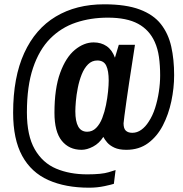

<svg xmlns="http://www.w3.org/2000/svg" viewBox="-20 -718 851 892"><path d="M394 154Q284 154 204.5 118.5Q125 83 83 6Q41 -71 41 -194Q41 -359 92.5 -471.5Q144 -584 239 -641Q334 -698 464 -698Q565 -698 629 -674Q693 -650 727.5 -606Q762 -562 775.5 -502Q789 -442 789 -369Q789 -309 776 -247.5Q763 -186 736.5 -135Q710 -84 668 -53Q626 -22 567 -22Q533 -22 511.5 -32Q490 -42 478 -56Q466 -70 460 -82Q441 -52 412.5 -37Q384 -22 359 -22Q301 -22 267 -64Q233 -106 233 -194Q233 -307 259.5 -379.5Q286 -452 328 -486.5Q370 -521 415 -521Q450 -521 475.5 -503.5Q501 -486 514 -450L532 -510H607Q607 -509 603 -483.5Q599 -458 593 -418.5Q587 -379 580 -334.5Q573 -290 567.5 -249Q562 -208 558 -179.5Q554 -151 554 -145Q554 -121 564.5 -111Q575 -101 595 -101Q617 -101 636.5 -115Q656 -129 671 -153Q689 -180 700.5 -216Q712 -252 718 -291.5Q724 -331 724 -368Q724 -414 718.5 -453Q713 -492 699 -523Q674 -579 621.5 -607.5Q569 -636 481 -636Q401 -636 332.5 -613Q264 -590 213 -538.5Q162 -487 133.5 -402.5Q105 -318 105 -196Q105 -88 141.5 -24.5Q178 39 241 65.5Q304 92 385 92Q453 92 485 82Q517 72 517 72L509 136Q501 139 466.5 146.5Q432 154 394 154ZM385 -106Q409 -106 426.5 -123.5Q444 -141 455 -169.5Q466 -198 472.5 -230.5Q479 -263 482 -293Q485 -323 485 -344Q485 -389 473.5 -413Q462 -437 432 -437Q407 -437 389 -419Q371 -401 359.5 -372Q348 -343 341.5 -310Q335 -277 332.5 -248Q330 -219 330 -201Q330 -154 343.5 -130Q357 -106 385 -106Z"/></svg>

Font: Archivo Narrow SemiBold
Style: Italic
Weight: 600
Italic angle: -8°
Designer: Hector Gatti
Foundry: Omnibus-Type
Version: Version 3.002